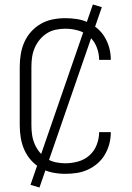

<svg xmlns="http://www.w3.org/2000/svg" viewBox="-20 -763 590 856"><path d="M271 12Q243 12 215 6.5Q187 1 162.5 -13Q138 -27 119 -48Q100 -69 88.5 -95Q77 -121 72.5 -149Q68 -177 68 -205V-465Q68 -493 72.5 -521Q77 -549 88.5 -575Q100 -601 119 -622Q138 -643 162.5 -657Q187 -671 215 -676.5Q243 -682 271 -682Q297 -682 323 -678Q349 -674 372.5 -663Q396 -652 415.5 -635Q435 -618 448 -595.5Q461 -573 467.5 -548Q474 -523 474 -497V-496H422Q422 -525 411 -553Q400 -581 378.5 -600Q357 -619 328.5 -627Q300 -635 271 -635Q250 -635 228.5 -630.5Q207 -626 189 -614.5Q171 -603 157 -586Q143 -569 134.5 -549Q126 -529 123 -508Q120 -487 120 -465V-205Q120 -183 123 -162Q126 -141 134.5 -121Q143 -101 157 -84Q171 -67 189 -55.5Q207 -44 228.5 -39.5Q250 -35 271 -35Q300 -35 328.5 -43Q357 -51 378.5 -70Q400 -89 411 -117Q422 -145 422 -174H474V-173Q474 -147 467.5 -122Q461 -97 448 -74.5Q435 -52 415.5 -35Q396 -18 372.5 -7Q349 4 323 8Q297 12 271 12ZM156 73 116 61 394 -743 434 -731Z"/></svg>

Font: Lode Dark
Style: Regular
Weight: 400
Monospace: yes
Designer: Belleve Invis
Foundry: Belleve Invis
Version: Version 29.2.0; ttfautohint (v1.8.3)